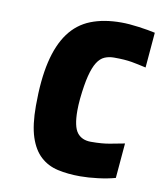

<svg xmlns="http://www.w3.org/2000/svg" viewBox="-65 -564 538 627"><g transform="rotate(10 204.0 -250.0)"><path d="M358 -6Q333 1 301 5Q269 9 242 9Q201 9 167.5 1.5Q134 -6 110 -28Q86 -50 73 -89.5Q60 -129 60 -193Q60 -279 74 -339Q88 -399 116 -437Q144 -475 187 -492Q230 -509 288 -509Q313 -509 346 -504.5Q379 -500 401 -495L391 -378Q377 -381 366 -383.5Q355 -386 343 -388Q331 -390 317 -391Q303 -392 284 -392Q267 -392 253 -386Q239 -380 228.5 -363.5Q218 -347 210.5 -317.5Q203 -288 198 -240Q197 -229 196.5 -219.5Q196 -210 196 -201Q196 -148 211.5 -128Q227 -108 257 -108Q295 -108 320.5 -113Q346 -118 368 -122Z"/></g></svg>

Font: Share
Style: Bold Italic
Weight: 700
Designer: Ralph du Carrois
Version: Version 1.002